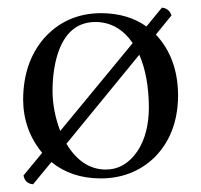

<svg xmlns="http://www.w3.org/2000/svg" viewBox="-20 -453 522 498"><path d="M399.9 -433.1Q418.5 -431.6 424.8 -413.1L384.3 -363.3Q441.9 -301.8 441.9 -204.1Q440.9 -104.5 379.9 -43.9Q323.2 9.8 240.2 9.8Q165 9.3 113.3 -32.7L65.9 24.9Q44.9 23.4 41 2L89.4 -56.6Q40.5 -115.7 40 -194.8Q40.5 -290 92.8 -352.1Q150.9 -418.5 242.2 -418.9Q312 -418.5 359.9 -384.3ZM228 -396Q147 -396 123.5 -290Q116.2 -255.9 116.2 -216.8Q116.7 -164.6 136.2 -113.3L324.2 -341.3Q286.6 -395.5 228 -396ZM341.3 -311 152.3 -80.1Q192.4 -13.7 253.9 -13.2Q304.2 -13.2 336.9 -61.5Q365.7 -105.5 366.2 -173.8Q365.7 -255.4 341.3 -311Z"/></svg>

Font: Linux Libertine Display O
Style: Regular
Weight: 400
Designer: Philipp H. Poll
Foundry: Philipp H. Poll
Version: Version 5.0.9